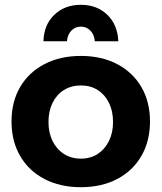

<svg xmlns="http://www.w3.org/2000/svg" viewBox="-20 -775 673 800"><path d="M317 -542Q403 -542 468 -508Q533 -474 569 -412.5Q605 -351 605 -269Q605 -187 569 -125Q533 -63 468 -29Q403 5 317 5Q231 5 165.5 -29Q100 -63 64 -125Q28 -187 28 -269Q28 -351 64 -412.5Q100 -474 165.5 -508Q231 -542 317 -542ZM317 -419Q277 -419 246.5 -400Q216 -381 199 -346.5Q182 -312 182 -267Q182 -222 199 -187.5Q216 -153 246.5 -133.5Q277 -114 317 -114Q357 -114 387 -133.5Q417 -153 434 -187.5Q451 -222 451 -267Q451 -312 434 -346.5Q417 -381 387 -400Q357 -419 317 -419ZM259 -603H161Q163 -672 206.5 -713.5Q250 -755 317 -755Q384 -755 427 -713.5Q470 -672 473 -603H375Q373 -630 357 -647Q341 -664 317 -664Q293 -664 277 -647Q261 -630 259 -603Z"/></svg>

Font: Alexandria SemiBold
Style: Regular
Weight: 600
Designer: Mohamed Gaber
Foundry: Kief Type Foundry
Version: Version 5.100